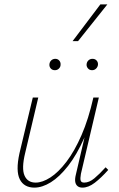

<svg xmlns="http://www.w3.org/2000/svg" viewBox="-20 -854 543 878"><path d="M137 4Q114 4 97 -5.5Q80 -15 70.5 -34Q61 -53 60.5 -82.5Q60 -112 69 -153L130 -408H155L95 -154Q78 -84 92 -51.5Q106 -19 143 -19Q174 -19 210.5 -42.5Q247 -66 284 -114.5Q321 -163 353 -236.5Q385 -310 407 -408H425Q400 -301 365.5 -223.5Q331 -146 291.5 -95.5Q252 -45 212.5 -20.5Q173 4 137 4ZM357 4Q343 4 334.5 -3Q326 -10 324 -23Q322 -36 327 -56L409 -408H432L350 -59Q346 -37 349 -28Q352 -19 365 -19Q388 -19 411.5 -38.5Q435 -58 463 -89L475 -77Q442 -40 413 -18Q384 4 357 4ZM231 -533Q219 -533 212 -541Q205 -549 206 -560Q207 -571 214.5 -578Q222 -585 233 -585Q244 -585 251 -577Q258 -569 257 -558Q257 -548 249.5 -540.5Q242 -533 231 -533ZM401 -533Q389 -533 382 -541.5Q375 -550 376 -560Q377 -571 384.5 -578Q392 -585 403 -585Q415 -585 422 -577Q429 -569 428 -558Q427 -548 419.5 -540.5Q412 -533 401 -533ZM312 -666 439 -834H471L337 -666Z"/></svg>

Font: Ysabeau Infant Thin
Style: Italic
Weight: 250
Italic angle: -12°
Designer: Christian Thalmann (Catharsis Fonts)
Version: Version 2.001;gftools[0.9.30]; featfreeze: ss01,ss02,lnum